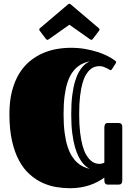

<svg xmlns="http://www.w3.org/2000/svg" viewBox="-20 -977 702 1016"><path d="M504.9 -627Q494.1 -627 482.2 -623.5Q470.2 -620.1 458.5 -610.4Q446.8 -600.6 435.8 -583.3Q424.8 -565.9 416.7 -537.6Q408.7 -509.3 403.8 -469Q398.9 -428.7 398.9 -373Q398.9 -317.9 403.8 -276.9Q408.7 -235.8 416.7 -206.5Q424.8 -177.2 435.8 -158.4Q446.8 -139.6 458.5 -128.9Q470.2 -118.2 482.2 -114Q494.1 -109.9 504.9 -109.9Q519.5 -109.9 532.2 -116.2V-303.2Q532.2 -311 535.6 -318.6Q539.1 -326.2 551.8 -326.2H603Q607.4 -326.2 611.8 -325.7Q616.2 -325.2 619.6 -323Q623 -320.8 625 -316.2Q627 -311.5 627 -303.2V-22.9Q627 -14.6 625 -10Q623 -5.4 619.6 -3.2Q616.2 -1 611.8 -0.5Q607.4 0 603 0H551.8Q545.4 0 541.7 -2Q538.1 -3.9 535.9 -7.3Q533.7 -10.7 533 -14.9Q532.2 -19 532.2 -22.9V-37.1Q516.6 -25.9 497.6 -15.6Q478.5 -5.4 455.8 2.4Q433.1 10.3 406.7 14.6Q380.4 19 350.1 19Q314.5 19 276.9 12.7Q239.3 6.3 203.9 -10Q168.5 -26.4 136.7 -54.7Q105 -83 81.3 -126.5Q57.6 -169.9 43.7 -230.7Q29.8 -291.5 29.8 -373Q29.8 -442.4 43.7 -495.4Q57.6 -548.3 81.5 -587.4Q105.5 -626.5 137.5 -652.8Q169.4 -679.2 205.6 -695.1Q241.7 -710.9 280 -717.5Q318.4 -724.1 355 -724.1Q395 -724.1 431.2 -717.8Q467.3 -711.4 497.3 -701.7Q527.3 -691.9 550.8 -679.7Q574.2 -667.5 589.4 -655.8Q590.8 -654.3 592.8 -652.6Q594.7 -650.9 594.7 -648.4Q594.7 -646.5 593.3 -643.6L572.3 -610.4Q569.3 -606 565.4 -606Q562.5 -606 557.4 -609.1Q552.2 -612.3 544.4 -616.5Q536.6 -620.6 526.9 -623.8Q517.1 -627 504.9 -627ZM316.4 -373Q316.4 -316.9 322 -274.7Q327.6 -232.4 337.6 -201.4Q347.7 -170.4 361.1 -149.7Q374.5 -128.9 389.9 -115.5Q405.3 -102.1 421.6 -94.7Q438 -87.4 454.1 -83.5Q448.7 -86.4 439.5 -93Q430.2 -99.6 419.2 -112.3Q408.2 -125 397.2 -145.5Q386.2 -166 377.2 -197Q368.2 -228 362.5 -271.2Q356.9 -314.5 356.9 -373Q356.9 -431.2 362.5 -473.9Q368.2 -516.6 377.2 -546.6Q386.2 -576.7 397.2 -595.7Q408.2 -614.7 419.2 -626.5Q430.2 -638.2 439.5 -643.8Q448.7 -649.4 454.1 -652.8Q438 -648.9 421.6 -642.3Q405.3 -635.7 389.9 -623.3Q374.5 -610.8 361.1 -591.3Q347.7 -571.8 337.6 -542Q327.6 -512.2 322 -470.7Q316.4 -429.2 316.4 -373ZM347.2 -846.2 237.8 -769Q235.8 -768.1 234.4 -767.1Q232.9 -766.1 231.4 -766.1Q226.6 -766.1 223.1 -771L190.4 -814Q187.5 -817.4 187.5 -820.8Q187.5 -824.2 191.9 -828.1L340.3 -954.1Q341.8 -955.1 343.3 -956.1Q344.7 -957 347.2 -957Q349.6 -957 351.1 -956.1Q352.5 -955.1 354 -954.1L502.4 -828.1Q506.8 -824.2 506.8 -820.8Q506.8 -817.4 503.9 -814L471.2 -771Q467.3 -766.1 462.9 -766.1Q461.4 -766.1 460 -767.1Q458.5 -768.1 456.5 -769Z"/></svg>

Font: Fascinate Inline
Style: Regular
Weight: 900
Designer: Astigmatic (AOETI)
Foundry: Astigmatic (AOETI)
Version: Version 1.000